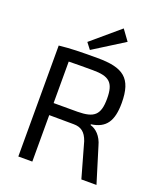

<svg xmlns="http://www.w3.org/2000/svg" viewBox="-163 -1018 945 1122"><g transform="rotate(20 309.0 -457.0)"><path d="M267 -728 458 -848 410 -914 237 -767ZM573 0 506 -218C491 -276 455 -308 421 -317V-322C512 -334 548 -388 548 -500C548 -655 485 -699 325 -699C214 -699 162 -698 87 -690V0H174V-289C212 -289 262 -288 326 -288C372 -288 400 -268 418 -216L479 0ZM174 -364V-622C213 -623 264 -623 323 -623C425 -623 459 -596 459 -495C459 -393 425 -365 323 -364Z"/></g></svg>

Font: SnT
Style: Regular
Weight: 400
Designer: Natanael Gama
Version: Version 1.001;PS 001.001;hotconv 1.0.70;makeotf.lib2.5.58329